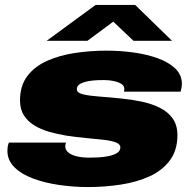

<svg xmlns="http://www.w3.org/2000/svg" viewBox="-20 -745 787 777"><path d="M336 12Q277 12 219 3.5Q161 -5 114 -22.5Q67 -40 38.5 -68Q10 -96 10 -135Q10 -143 11 -150.5Q12 -158 16 -168H247Q246 -164 245 -160.5Q244 -157 244 -153Q244 -138 257 -127.5Q270 -117 292 -112Q314 -107 342 -107Q356 -107 377 -108Q398 -109 418.5 -113Q439 -117 453 -125.5Q467 -134 467 -149Q467 -162 448 -169Q429 -176 397.5 -179.5Q366 -183 327.5 -186.5Q289 -190 249 -196Q213 -202 179.5 -211.5Q146 -221 119 -237.5Q92 -254 76.5 -278.5Q61 -303 61 -339Q61 -398 90.5 -437Q120 -476 170 -498.5Q220 -521 282.5 -530.5Q345 -540 411 -540Q467 -540 521 -532.5Q575 -525 619 -509Q663 -493 689.5 -467.5Q716 -442 716 -406Q716 -399 714.5 -390.5Q713 -382 711 -374H482Q483 -381 483 -383Q483 -385 483 -386Q483 -398 471 -405.5Q459 -413 440.5 -417Q422 -421 402 -421Q393 -421 375 -420.5Q357 -420 337.5 -416.5Q318 -413 304.5 -405.5Q291 -398 291 -384Q291 -369 317 -363Q343 -357 385 -354Q427 -351 474 -346Q515 -342 554.5 -333.5Q594 -325 626.5 -309Q659 -293 678.5 -266Q698 -239 698 -198Q698 -137 667.5 -96Q637 -55 585.5 -31.5Q534 -8 469 2Q404 12 336 12ZM169 -580 367 -725H527L676 -580H520L423 -672H458L334 -580Z"/></svg>

Font: Archivo Expanded Black
Style: Italic
Weight: 900
Width: 7
Italic angle: -10°
Designer: Hector Gatti
Foundry: Omnibus-Type
Version: Version 2.001